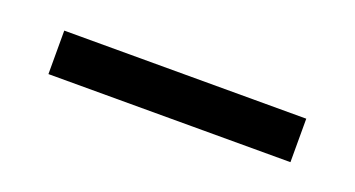

<svg xmlns="http://www.w3.org/2000/svg" viewBox="-23 -375 461 249"><g transform="rotate(20 207.0 -250.0)"><path d="M40 -280V-220H374V-280Z"/></g></svg>

Font: LT Wave Light
Style: Regular
Weight: 300
Designer: Daniel Lyons
Version: Version 2.5 (Glyphs App)